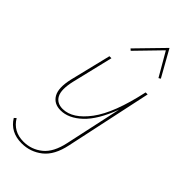

<svg xmlns="http://www.w3.org/2000/svg" viewBox="-302 -735 1080 1080"><g transform="rotate(45 237.5 -195.0)"><path d="M334 -655 196 -513 186 -522 339 -679 427 -522 415 -515ZM437 -407 327 108Q307 204 253 246.5Q199 289 130 289Q41 289 -2 219L10 208Q50 275 131 275Q194 275 243 235.5Q292 196 311 105L384 -233Q338 -110 277.5 -53.5Q217 3 154 3Q101 3 77.5 -37.5Q54 -78 73 -161L133 -407H149L90 -161Q72 -83 91 -47Q110 -11 157 -11Q235 -12 306 -107Q377 -202 421 -407Z"/></g></svg>

Font: EauTestInfant Thin
Style: Italic
Weight: 250
Italic angle: -12°
Designer: Christian Thalmann (Catharsis Fonts)
Version: Version 0.001;PS 000.001;hotconv 1.0.88;makeotf.lib2.5.64775